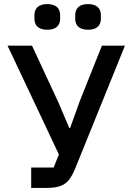

<svg xmlns="http://www.w3.org/2000/svg" viewBox="-20 -922 650 942"><path d="M133 -100H243L269 -164L17 -698H137L265 -423L320 -294H324L371 -425L480 -698H593L348 -93C333 -57 318 -34 297 -20C276 -6 248 0 208 0H133ZM212 -776C167 -776 149 -799 149 -830V-848C149 -879 167 -902 212 -902C257 -902 275 -879 275 -848V-830C275 -799 257 -776 212 -776ZM412 -776C367 -776 349 -799 349 -830V-848C349 -879 367 -902 412 -902C457 -902 475 -879 475 -848V-830C475 -799 457 -776 412 -776Z"/></svg>

Font: Plexus Sans Medium
Style: Regular
Weight: 500
Version: Version 2.001;PS 002.001;hotconv 1.0.70;makeotf.lib2.5.58329